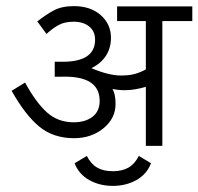

<svg xmlns="http://www.w3.org/2000/svg" viewBox="-20 -477 649 628"><path d="M511 -408V0H457V-193Q420 -182 388 -182Q367 -182 348 -186Q358 -169 358 -137Q358 -90 318.5 -57.5Q279 -25 222 -25Q155 -25 109 -62.5Q63 -100 18 -180L62 -207Q98 -141 134 -109Q170 -77 221 -77Q259 -77 282.5 -95Q306 -113 306 -147Q306 -231 178 -226H159V-275H182Q291 -274 291 -347Q291 -375 271.5 -390.5Q252 -406 221 -406Q192 -406 172.5 -395.5Q153 -385 132 -366L102 -407Q130 -429 156 -443Q182 -457 222 -457Q276 -457 309.5 -427.5Q343 -398 343 -353Q343 -321 327 -295.5Q311 -270 279 -254Q336 -230 375 -230Q402 -230 420.5 -235Q439 -240 457 -250V-408H363V-456H609V-408ZM434 33 474 57Q460 93 426 112Q392 131 349 131Q306 131 272 112Q238 93 224 57L264 33Q277 59 297.5 71Q318 83 349 83Q380 83 400.5 71Q421 59 434 33Z"/></svg>

Font: Cambay Devanagari
Style: Regular
Weight: 400
Designer: Pooja Saxena
Foundry: Pooja Saxena
Version: Version 1.180;PS 001.180;hotconv 1.0.70;makeotf.lib2.5.58329